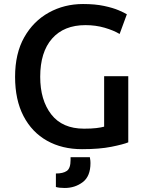

<svg xmlns="http://www.w3.org/2000/svg" viewBox="-20 -729 724 955"><path d="M388 13Q289 13 214 -29Q139 -71 97 -151.5Q55 -232 55 -347Q55 -463 100.5 -543.5Q146 -624 223 -666.5Q300 -709 393 -709Q453 -709 497.5 -699.5Q542 -690 570 -678Q598 -666 611 -658L575 -560Q545 -578 500.5 -591Q456 -604 405 -604Q298 -604 239 -537Q180 -470 180 -347Q180 -231 235 -160Q290 -89 398 -89Q435 -89 459.5 -92Q484 -95 498 -99V-350H618V-21Q594 -11 534.5 1Q475 13 388 13ZM302 206Q274 206 258 201V134Q294 134 312.5 121Q331 108 331 67V53H427Q429 62 429.5 70.5Q430 79 430 82Q430 148 391.5 177Q353 206 302 206Z"/></svg>

Font: Ubuntu Sans SemiBold
Style: Regular
Weight: 600
Designer: Dalton Maag Ltd
Foundry: Dalton Maag Ltd
Version: Version 1.006; ttfautohint (v1.8.4.7-5d5b)